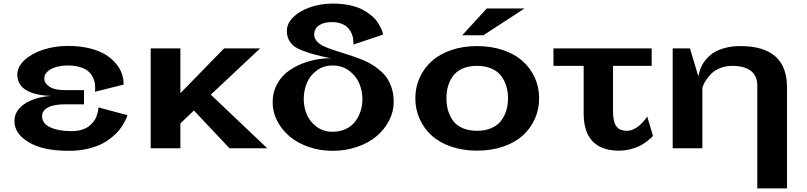

<svg xmlns="http://www.w3.org/2000/svg" viewBox="-20 -824 4483 1067"><path d="M526.9 -227.1 688 -184.1Q687 -180.2 684.6 -172.9Q682.1 -165.5 671.1 -145Q660.2 -124.5 646 -105.7Q631.8 -86.9 605.2 -64.2Q578.6 -41.5 546.6 -24.9Q514.6 -8.3 466.6 2.9Q418.5 14.2 362.8 14.2Q219.2 14.2 139.6 -33.4Q60.1 -81.1 60.1 -150.9Q60.1 -208.5 115.7 -246.3Q171.4 -284.2 265.1 -291Q174.8 -293.5 125.5 -323.2Q76.2 -353 76.2 -409.2Q76.2 -452.6 115.5 -489.5Q154.8 -526.4 219.5 -547.6Q284.2 -568.8 357.9 -568.8Q423.3 -568.8 477.1 -555.7Q530.8 -542.5 565.7 -520.8Q600.6 -499 624.3 -470.7Q647.9 -442.4 657.7 -413.1Q667.5 -383.8 667 -354L507.8 -314Q510.3 -335.9 507.8 -355.7Q505.4 -375.5 495.8 -395Q486.3 -414.6 469.7 -428.5Q453.1 -442.4 424.3 -451.2Q395.5 -460 357.9 -460Q323.7 -460 294.7 -452.4Q265.6 -444.8 245.8 -428Q226.1 -411.1 226.1 -387.2Q226.1 -361.8 254.6 -342.5Q283.2 -323.2 339.8 -323.2H446.8V-244.1H339.8Q277.8 -244.1 245.8 -226.6Q213.9 -209 213.9 -178.2Q213.9 -137.2 259.8 -116.2Q305.7 -95.2 377.9 -95.2Q408.2 -95.2 432.9 -102.5Q457.5 -109.9 472.7 -121.3Q487.8 -132.8 499 -147Q510.3 -161.1 515.4 -175.3Q520.5 -189.5 523.4 -200.9Q526.4 -212.4 526.4 -219.7Z M817.4 0V-555.2H982.4V-306.2L1225.6 -555.2H1425.8L1151.4 -297.9L1465.3 0H1255.4L1057.6 -210L982.4 -138.2V0Z M1943.8 -576.2Q1944.3 -578.6 1944.3 -583.3Q1944.3 -587.9 1943.1 -600.8Q1941.9 -613.8 1938.7 -625.5Q1935.5 -637.2 1927 -651.6Q1918.5 -666 1906 -676.5Q1893.6 -687 1872.6 -694.1Q1851.6 -701.2 1824.2 -701.2Q1778.3 -701.2 1752.2 -682.6Q1726.1 -664.1 1726.1 -631.8Q1726.1 -610.8 1741.2 -594.2Q1756.3 -577.6 1782 -565.9Q1807.6 -554.2 1840.6 -543.7Q1873.5 -533.2 1910.2 -521.5Q1946.8 -509.8 1983.6 -495.8Q2020.5 -481.9 2053.5 -460.9Q2086.4 -439.9 2112.1 -413.3Q2137.7 -386.7 2152.8 -346.7Q2168 -306.6 2168 -257.8Q2168 -203.6 2142.3 -153.8Q2116.7 -104 2072.5 -66.9Q2028.3 -29.8 1964.6 -7.8Q1900.9 14.2 1828.1 14.2Q1757.3 14.2 1694.6 -7.8Q1631.8 -29.8 1588.6 -66.7Q1545.4 -103.5 1520.3 -152.6Q1495.1 -201.7 1495.1 -254.9Q1495.1 -311.5 1520.5 -357.7Q1545.9 -403.8 1588.6 -433.1Q1631.3 -462.4 1683.6 -479.2Q1735.8 -496.1 1793.9 -500Q1803.7 -501 1822.3 -499Q1764.6 -511.2 1729 -520.8Q1693.4 -530.3 1660.6 -543Q1627.9 -555.7 1610.8 -570.3Q1593.8 -585 1584 -605.2Q1574.2 -625.5 1574.2 -652.8Q1574.2 -694.3 1610.6 -729.5Q1647 -764.6 1705.6 -784.4Q1764.2 -804.2 1829.1 -804.2Q1880.9 -804.2 1924.3 -794.7Q1967.8 -785.2 1995.8 -770Q2023.9 -754.9 2045.7 -736.3Q2067.4 -717.8 2078.9 -699.5Q2090.3 -681.2 2097.7 -666Q2105 -650.9 2106.9 -641.6L2108.9 -631.8ZM1828.1 -460Q1777.8 -460 1740.5 -432.4Q1703.1 -404.8 1685.5 -363.3Q1668 -321.8 1668 -273.9Q1668 -227.1 1685.5 -186.5Q1703.1 -146 1740.5 -118.9Q1777.8 -91.8 1828.1 -91.8Q1868.7 -91.8 1901.1 -106.9Q1933.6 -122.1 1953.4 -147.9Q1973.1 -173.8 1983.6 -205.6Q1994.1 -237.3 1994.1 -272Q1994.1 -319.8 1975.8 -361.8Q1957.5 -403.8 1918.9 -431.9Q1880.4 -460 1828.1 -460Z M2685.1 -776.9H2895L2666 -627.9H2548.8ZM2630.9 -567.9Q2710.4 -567.9 2776.1 -545.4Q2841.8 -522.9 2885.3 -483.6Q2928.7 -444.3 2952.4 -391.6Q2976.1 -338.9 2976.1 -277.8Q2976.1 -216.8 2952.4 -163.6Q2928.7 -110.4 2885.3 -71Q2841.8 -31.7 2776.1 -9.3Q2710.4 13.2 2630.9 13.2Q2552.2 13.2 2487.1 -9.3Q2421.9 -31.7 2378.7 -71Q2335.4 -110.4 2311.8 -163.6Q2288.1 -216.8 2288.1 -277.8Q2288.1 -338.9 2311.8 -391.6Q2335.4 -444.3 2378.7 -483.6Q2421.9 -522.9 2487.1 -545.4Q2552.2 -567.9 2630.9 -567.9ZM2630.9 -97.2Q2676.8 -97.2 2711.4 -112.3Q2746.1 -127.4 2765.4 -153.8Q2784.7 -180.2 2793.9 -211.2Q2803.2 -242.2 2803.2 -277.8Q2803.2 -313.5 2793.9 -344.5Q2784.7 -375.5 2765.4 -401.6Q2746.1 -427.7 2711.4 -442.9Q2676.8 -458 2630.9 -458Q2584.5 -458 2550.3 -442.9Q2516.1 -427.7 2497.3 -401.6Q2478.5 -375.5 2469.7 -344.7Q2460.9 -314 2460.9 -277.8Q2460.9 -241.7 2469.7 -210.9Q2478.5 -180.2 2497.3 -153.8Q2516.1 -127.4 2550.3 -112.3Q2584.5 -97.2 2630.9 -97.2Z M3055.7 -458V-555.2H3601.6V-458H3386.7V-206.1Q3386.7 -148.4 3404.8 -122.8Q3422.9 -97.2 3464.8 -97.2Q3482.4 -97.2 3500.5 -105.5Q3518.6 -113.8 3531.7 -125.5Q3544.9 -137.2 3555.4 -148.7Q3565.9 -160.2 3571.3 -168.5L3576.7 -176.8L3608.9 -68.8Q3606 -65.4 3600.8 -60.1Q3595.7 -54.7 3577.6 -40.5Q3559.6 -26.4 3539.3 -15.4Q3519 -4.4 3486.6 4.4Q3454.1 13.2 3419.4 13.2Q3324.2 13.2 3273.9 -37.8Q3223.6 -88.9 3223.6 -193.8V-458Z M4188.5 223.1V-348.1Q4188.5 -402.8 4152.3 -430.4Q4116.2 -458 4048.3 -458Q4011.7 -458 3981.2 -445.3Q3950.7 -432.6 3933.3 -414.8Q3916 -397 3904.1 -379.2Q3892.1 -361.3 3887.7 -348.6L3883.3 -335.9V0H3718.3V-555.2H3814.5L3861.3 -397.9Q3861.8 -401.4 3862.5 -407.5Q3863.3 -413.6 3868.9 -431.4Q3874.5 -449.2 3883.1 -465.1Q3891.6 -481 3909.7 -500.7Q3927.7 -520.5 3950.9 -534.4Q3974.1 -548.3 4011.2 -558.1Q4048.3 -567.9 4093.3 -567.9Q4353.5 -567.9 4353.5 -339.8V223.1Z"/></svg>

Font: Sporting Grotesque
Style: Bold
Weight: 700
Designer: Lucas LE BIHAN
Foundry: Lucas LE BIHAN
Version: Version 2.002;PS 2.2;hotconv 1.0.88;makeotf.lib2.5.647800